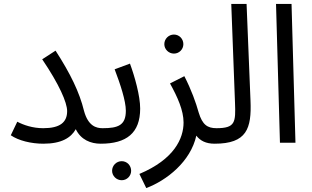

<svg xmlns="http://www.w3.org/2000/svg" viewBox="-20 -727 1590 978"><path d="M200 -74C147 -74 100 -90 68 -107L35 -38C74 -11 138 5 201 5C294 5 342 -26 366 -69C392 -15 442 5 493 5C525 5 543 -15 543 -37C543 -58 530 -74 502 -74C470 -74 429 -85 408 -162C385 -257 338 -353 263 -469L195 -425C281 -298 322 -205 322 -161C322 -104 286 -74 200 -74Z M600 191C627 191 648 169 648 143C648 116 627 94 600 94C573 94 551 116 551 143C551 169 573 191 600 191Z M493 5C624 5 694 -49 694 -174C694 -239 666 -338 642 -403L564 -374C593 -298 621 -213 621 -163C621 -89 582 -74 503 -74Z M866 -454C893 -454 914 -476 914 -502C914 -529 893 -551 866 -551C839 -551 817 -529 817 -502C817 -476 839 -454 866 -454Z M725 231C829 192 951 96 980 -36C1000 -10 1029 5 1073 5C1106 5 1123 -15 1123 -37C1123 -58 1111 -74 1083 -74C1037 -74 1011 -91 992 -154C978 -204 955 -269 919 -339L846 -302C884 -233 915 -165 915 -103C915 -22 868 84 690 159Z M1073 5C1237 5 1262 -72 1256 -214L1236 -707H1158L1177 -205C1181 -104 1179 -74 1082 -74Z M1406 0H1485L1465 -707H1386Z"/></svg>

Font: Noto Sans Arabic SemCond
Style: Regular
Weight: 400
Width: 4
Designer: Monotype Design Team, Nadine Chahine, Nizar Qandah and Khaled Hosny
Foundry: Monotype Imaging Inc.
Version: Version 2.012